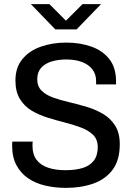

<svg xmlns="http://www.w3.org/2000/svg" viewBox="-20 -903 640 933"><path d="M300 10Q248 10 200.5 -1Q153 -12 117 -36.5Q81 -61 60 -100Q39 -139 39 -195Q39 -199 39 -204.5Q39 -210 40 -215H139Q138 -209 138 -204Q138 -199 138 -193Q138 -152 158 -126Q178 -100 214 -88Q250 -76 298 -76Q346 -76 381 -86.5Q416 -97 435.5 -122Q455 -147 455 -188Q455 -225 433 -247Q411 -269 375.5 -282.5Q340 -296 297.5 -307Q255 -318 212.5 -331Q170 -344 134.5 -365Q99 -386 77 -421.5Q55 -457 55 -512Q55 -575 89 -616Q123 -657 179 -676.5Q235 -696 302 -696Q369 -696 424 -676.5Q479 -657 511.5 -615.5Q544 -574 544 -506V-493H447V-509Q447 -543 428.5 -566.5Q410 -590 377.5 -602Q345 -614 302 -614Q262 -614 230 -604Q198 -594 179.5 -573Q161 -552 161 -518Q161 -483 182.5 -462Q204 -441 239.5 -428.5Q275 -416 318 -406Q361 -396 403.5 -383Q446 -370 481.5 -349Q517 -328 539.5 -292.5Q562 -257 562 -202Q562 -125 527.5 -78.5Q493 -32 433.5 -11Q374 10 300 10ZM249 -760 130 -883H220L317 -786H284L381 -883H471L352 -760Z"/></svg>

Font: Chivo Mono Medium
Style: Regular
Weight: 400
Monospace: yes
Version: Version 1.008